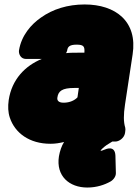

<svg xmlns="http://www.w3.org/2000/svg" viewBox="-20 -596 617 860"><path d="M276 -358C278 -362 280 -366 281 -370C283 -386 291 -396 323 -396C355 -396 360 -388 358 -360H333C314 -360 294 -360 276 -358ZM359 -576C283 -576 216 -555 163 -517C120 -487 76 -438 65 -370C63 -354 73 -332 96 -332H167C92 -301 33 -240 19 -148C15 -119 16 -93 24 -69C47 0 112 48 206 48C228 48 245 45 267 40C256 57 248 81 244 104C230 193 291 244 371 244C413 244 448 232 475 217C489 209 500 193 499 178L497 101C495 53 454 72 449 74C439 78 436 79 430 80C432 76 435 72 441 67C451 58 462 50 483 38H497C513 38 536 23 540 0L541 -8C542 -13 542 -19 541 -24C533 -50 533 -82 540 -128L574 -352C597 -500 498 -576 359 -576ZM237 -159C241 -188 258 -202 313 -202H333L327 -160C315 -147 293 -136 265 -136C241 -136 235 -147 237 -159Z"/></svg>

Font: Asimov Print
Style: EIt
Weight: 500
Designer: Google
Version: Version 2.000980; 2014